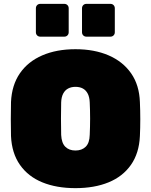

<svg xmlns="http://www.w3.org/2000/svg" viewBox="-20 -965 782 995"><path d="M371 10Q273 10 199.5 -20Q126 -50 83.5 -110.5Q41 -171 37 -260Q36 -301 36 -347Q36 -393 37 -436Q41 -524 83 -585Q125 -646 199 -678Q273 -710 371 -710Q469 -710 543 -678Q617 -646 659.5 -585Q702 -524 705 -436Q707 -393 707 -347Q707 -301 705 -260Q701 -171 658.5 -110.5Q616 -50 542.5 -20Q469 10 371 10ZM371 -185Q404 -185 424 -204.5Q444 -224 445 -266Q447 -309 447 -351Q447 -393 445 -434Q444 -462 434.5 -480Q425 -498 409 -506.5Q393 -515 371 -515Q350 -515 333.5 -506.5Q317 -498 307.5 -480Q298 -462 297 -434Q296 -393 296 -351Q296 -309 297 -266Q299 -224 318.5 -204.5Q338 -185 371 -185ZM428 -775Q418 -775 411.5 -781.5Q405 -788 405 -798V-922Q405 -932 411.5 -938.5Q418 -945 428 -945H552Q562 -945 568.5 -938.5Q575 -932 575 -922V-798Q575 -788 568.5 -781.5Q562 -775 552 -775ZM189 -775Q179 -775 172.5 -781.5Q166 -788 166 -798V-922Q166 -932 172.5 -938.5Q179 -945 189 -945H313Q323 -945 329.5 -938.5Q336 -932 336 -922V-798Q336 -788 329.5 -781.5Q323 -775 313 -775Z"/></svg>

Font: Rubik Black
Style: Regular
Weight: 900
Designer: Hubert and Fischer
Foundry: Hubert and Fischer
Version: Version 2.300;gftools[0.9.30]